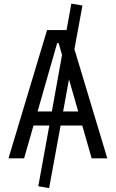

<svg xmlns="http://www.w3.org/2000/svg" viewBox="-20 -856 626 1038"><path d="M245.6 161.1 307.6 -177.2H424.8L475.6 0H560.1L382.3 -590.3L425.8 -826.2L365.7 -836.4L339.8 -693.4H234.4L25.9 0H110.4L161.1 -177.2H246.6L187 150.9ZM260.3 -253.4H183.1L289.1 -623H296.9L315.4 -559.1ZM353 -427.2 402.8 -253.4H321.3Z"/></svg>

Font: Cascadia Code SemiLight
Style: Regular
Weight: 350
Monospace: yes
Designer: Aaron Bell
Foundry: Saja Typeworks
Version: Version 2404.023